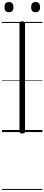

<svg xmlns="http://www.w3.org/2000/svg" viewBox="-20 -1289 434 1874"><path d="M197 14Q183 14 176.5 9Q170 4 170 -5V-1061Q170 -1071 176.5 -1075.5Q183 -1080 197 -1080Q211 -1080 217.5 -1075.5Q224 -1071 224 -1061V-5Q224 4 218 9Q212 14 197 14ZM67 -1170Q45 -1170 34.5 -1182Q24 -1194 24 -1219Q24 -1244 34.5 -1256.5Q45 -1269 67 -1269Q89 -1269 100 -1256.5Q111 -1244 111 -1219Q111 -1194 100 -1182Q89 -1170 67 -1170ZM328 -1170Q305 -1170 294.5 -1182Q284 -1194 284 -1219Q284 -1244 295 -1256.5Q306 -1269 327 -1269Q349 -1269 360 -1256.5Q371 -1244 371 -1219Q371 -1194 360 -1182Q349 -1170 328 -1170ZM0 555H394V565H0ZM0 -20H394V0H0ZM0 -505H394V-500H0ZM0 -1075H394V-1065H0Z"/></svg>

Font: Playwrite AR Guides
Style: Regular
Weight: 400
Designer: Veronika Burian, José Scaglione
Foundry: TypeTogether
Version: Version 1.003